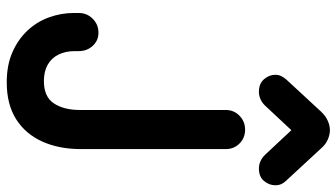

<svg xmlns="http://www.w3.org/2000/svg" viewBox="-240 -768 1023 584"><g transform="rotate(90 272.0 -476.5)"><path d="M231 15Q179 15 140 -2Q101 -19 74 -47.5Q47 -76 33.5 -113Q20 -150 20 -189V-204Q20 -229 37.5 -246.5Q55 -264 80 -264Q104 -264 120 -246.5Q136 -229 136 -204V-191Q136 -164 146.5 -142.5Q157 -121 177.5 -109.5Q198 -98 227 -98Q275 -98 295 -128.5Q315 -159 315 -207V-651Q315 -676 332.5 -693Q350 -710 375 -710Q400 -710 417 -693Q434 -676 434 -651V-211Q434 -144 411 -93Q388 -42 343 -13.5Q298 15 231 15ZM260 -752Q235 -752 221.5 -767.5Q208 -783 208 -802Q208 -812 212 -820Q216 -828 222 -835L320 -941Q333 -955 348 -961.5Q363 -968 376 -968Q390 -968 405 -961.5Q420 -955 432 -941L530 -835Q537 -828 540.5 -820Q544 -812 544 -802Q544 -783 531 -767.5Q518 -752 493 -752Q482 -752 471.5 -756.5Q461 -761 452 -770L337 -893H416L301 -770Q292 -761 281.5 -756.5Q271 -752 260 -752Z"/></g></svg>

Font: National Park SemiBold
Style: Regular
Weight: 600
Designer: Andrea Herstowski, Ben Hoepner
Version: Version 1.009